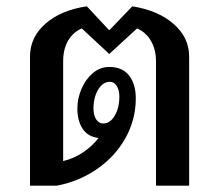

<svg xmlns="http://www.w3.org/2000/svg" viewBox="-20 -588 694 608"><path d="M579 -409V0H474V-394Q474 -431 458 -458.5Q442 -486 414 -498L326 -417L239 -498Q211 -486 195.5 -459Q180 -432 180 -394V-78Q214 -86 243 -105.5Q272 -125 292 -151Q258 -155 241.5 -180.5Q225 -206 225 -244Q225 -276 238 -306.5Q251 -337 274 -356.5Q297 -376 326 -376Q368 -376 389 -348.5Q410 -321 410 -277Q410 -210 378 -152Q346 -94 289 -54Q232 -14 160 0H75V-409Q75 -470 124 -513Q173 -556 255 -568L326 -492L399 -568Q481 -555 530 -512Q579 -469 579 -409ZM307 -197Q329 -197 343.5 -222Q358 -247 358 -283Q358 -303 349.5 -316Q341 -329 328 -329Q306 -329 291 -304.5Q276 -280 276 -244Q276 -223 284.5 -210Q293 -197 307 -197Z"/></svg>

Font: KoHo SemiBold
Style: Regular
Weight: 600
Designer: Cadson Demak & Katatrad Team
Foundry: Cadson Demak Co.,Ltd.
Version: Version 1.000; ttfautohint (v1.6)